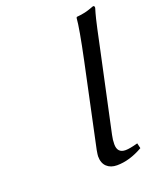

<svg xmlns="http://www.w3.org/2000/svg" viewBox="-134 -775 692 862"><g transform="rotate(-20 212.0 -344.0)"><path d="M211.9 -85.9 295.9 -481Q326.7 -627 330.1 -674.8L333 -678.2Q351.1 -679.7 366.7 -682.9Q382.3 -686 390.6 -689Q398.9 -691.9 417 -698.2Q423.8 -698.2 423.8 -690.9V-688Q417 -666 410.6 -639.9Q404.3 -613.8 400.4 -595.2Q396.5 -576.7 389.9 -545.9Q383.3 -515.1 379.9 -499L299.8 -126Q294.9 -104.5 294.9 -83Q294.9 -41 334 -41Q354 -41 393.1 -51.8L398.9 -26.9Q335 9.8 274.9 9.8Q244.6 9.8 226.3 -7.3Q208 -24.4 208 -57.1Q208 -63.5 211.9 -85.9Z"/></g></svg>

Font: Linear Smooth
Style: Italic
Weight: 400
Designer: Philipp H. Poll, Flanker
Foundry: Philipp H. Poll, reworked by Flanker
Version: Version 1.061 | FøM Fix